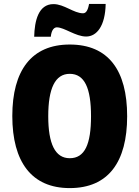

<svg xmlns="http://www.w3.org/2000/svg" viewBox="-20 -953 714 983"><path d="M155 -765H240C244 -803 259 -813 271 -813C309 -813 367 -766 421 -766C476 -766 519 -821 521 -933H436C430 -899 420 -885 405 -885C358 -885 308 -932 254 -932C176 -932 157 -845 155 -765ZM631 -358C631 -593 535 -725 337 -725C141 -725 43 -592 43 -359C43 -124 142 10 337 10C535 10 631 -124 631 -358ZM227 -358C227 -500 262 -575 337 -575C413 -575 446 -502 446 -358C446 -214 414 -143 337 -143C262 -143 227 -217 227 -358Z"/></svg>

Font: Noto Sans Khmer Condensed Black
Style: Regular
Weight: 900
Width: 3
Designer: Danh Hong and the Monotype Design Team
Foundry: Monotype Imaging Inc.
Version: Version 2.004